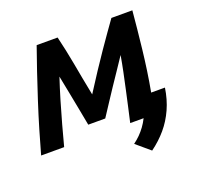

<svg xmlns="http://www.w3.org/2000/svg" viewBox="-125 -657 991 956"><g transform="rotate(-20 370.5 -179.0)"><path d="M524 166 451 104Q470 90 485.5 74.5Q501 59 514.5 40.5Q528 22 539 0H468Q477 -39 486 -80Q495 -121 504.5 -164Q514 -207 523 -250.5Q532 -294 539 -335Q515 -299 492.5 -265.5Q470 -232 448 -199.5Q426 -167 404.5 -133.5Q383 -100 359 -64H269Q260 -111 251.5 -156.5Q243 -202 234 -247Q225 -292 216 -338Q198 -284 180.5 -225Q163 -166 147 -108Q131 -50 118 0H-4Q12 -58 32 -125.5Q52 -193 75 -264Q98 -335 120.5 -401.5Q143 -468 163 -524H274Q283 -486 291 -449Q299 -412 306 -373Q313 -334 321 -291.5Q329 -249 339 -199Q374 -254 405 -301Q436 -348 463.5 -388Q491 -428 515 -462Q539 -496 559 -524H670Q666 -479 661 -429Q656 -379 650 -325.5Q644 -272 636 -216.5Q628 -161 618 -107H691Q682 -47 659.5 3Q637 53 603 93Q569 133 524 166Z"/></g></svg>

Font: Ubuntu Sans
Style: Bold Italic
Weight: 700
Italic angle: -13.5°
Designer: Dalton Maag Ltd
Foundry: Dalton Maag Ltd
Version: Version 1.006